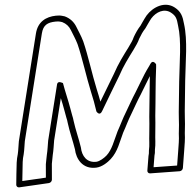

<svg xmlns="http://www.w3.org/2000/svg" viewBox="-20 -734 823 809"><path d="M177.3 -81C175.7 -70.8 174.3 -49.2 173.3 -43C173.2 -42.4 173.1 -41.5 173.2 -41L173.3 14.5L74 28.8C74.3 0.1 74.6 -22.1 75.6 -51.5C76.1 -62.6 77.5 -73.4 79.7 -83.2C79.7 -83.5 79.8 -83.8 79.8 -84C82.9 -103.5 82.9 -122.8 84.6 -139.3L156.4 -593C162 -628.5 179.9 -639.5 214.2 -643.1C222.9 -644 229 -643.7 233.2 -642.8L242.1 -640.9C258.9 -634.4 270.8 -623.4 278.6 -607.3C288.7 -586.1 297.9 -571 306.7 -548.2C326.6 -490.2 344.1 -409 362.9 -348.6C372.4 -318.4 379.2 -295.6 386.2 -264.5C386.2 -264.5 399.6 -243.1 410 -265.3C435.6 -320.3 457.9 -363.2 482.7 -415.2C482.8 -415.4 482.9 -415.6 482.9 -415.7C500 -455.8 520.4 -488.4 542.4 -524L556.4 -548.3C560.5 -555.5 564.3 -564.5 566.6 -571.1C574 -587 582.7 -602.3 591.5 -613.1C592.2 -614 593 -615.2 593.4 -616C598 -625.3 604.2 -633.6 611.1 -646.5C612.8 -649.7 615 -653.2 617.4 -656.3C637.6 -683.5 671.7 -699.6 700.4 -680.8C721.2 -667.1 725 -656.1 730.3 -626C730.3 -625.9 730.4 -625.6 730.4 -625.5C745.2 -561.4 736.3 -472.2 735 -390.7C734.5 -355.2 733.7 -298.7 733.2 -262.1L733.6 -232.7C734.3 -216.1 734.4 -199.2 733.7 -183.4L733.4 -169.2C733.4 -168.9 733.4 -168.5 733.5 -168.3C734.9 -146.1 732.6 -121.1 730.7 -95.9C729.6 -76.4 727.8 -55.6 726.3 -36.5L627.1 -29.4L630.9 -78.5L632.4 -88C632.5 -88.4 632.6 -89 632.6 -89.4C632.8 -94.9 632.9 -100.3 632.8 -103.2C636.3 -128.1 633.4 -150.7 634.3 -169.5C634.8 -184.7 634.3 -200.4 634.7 -216.9L634.3 -245.9C636 -312.7 634.8 -386.1 637.9 -451.4C637.9 -451.7 637.9 -452.2 637.9 -452.5C637.8 -455.6 637.7 -459.2 637.7 -463.1C637.7 -463.1 624.6 -484.4 614.1 -465.6L608.7 -455.9C594.8 -433.4 583.7 -412.1 571.2 -385.9L550.7 -344.2C536 -316.6 527.3 -296 511.9 -264C495.1 -230.5 489.7 -212 475.8 -181.6C475.7 -181.3 475.5 -180.9 475.4 -180.7C459.3 -138.4 451.6 -103.4 429.1 -79.1C419.3 -68.5 400.1 -54.2 386.2 -52.4C345.7 -47.3 324.6 -77.3 320.9 -112.2C320.8 -112.7 320.7 -113.3 320.6 -113.6C311.9 -149.8 298 -188.7 290.3 -224.2C288.9 -232.1 286.4 -241.6 283.8 -249.3L276.4 -276.9C266.8 -313.8 255.2 -345.7 245.3 -383.8C245.3 -383.8 223.2 -395.8 220.5 -379L183 -142C182.9 -141.7 182.9 -141.3 182.9 -141C181.2 -120.9 180.3 -99.6 177.3 -81ZM202.3 -81C205.6 -101.6 206.4 -122.1 208.1 -142.5L236.3 -320.5C241.6 -303 247 -285.6 251.8 -267.1L259.4 -239.1C259.4 -238.9 259.5 -238.6 259.6 -238.4C262.2 -230.8 264 -223.7 265.4 -215.8C273.6 -177.8 287.2 -140 295.8 -105C300.4 -65.4 327.3 -20.2 385.5 -27.6C411.1 -30.8 434.3 -50.7 446.6 -63.9C476.3 -96.2 483.7 -135 498.8 -174.8C513.2 -206.3 518.4 -224.3 534.4 -256C550.6 -289.7 558.3 -308.4 573 -335.8L593.8 -378.1C599.9 -391 604.9 -401.2 611.3 -413.2C609.8 -357.3 610.4 -297.6 609 -242.1L609.4 -213.1C609 -197 609.4 -180 609 -166.5C608 -145.3 610.6 -120.3 607.7 -102C607.6 -101.4 607.5 -100.3 607.5 -99.5C607.6 -96.7 607.6 -93.7 607.3 -87.3L605.9 -78C605.8 -77.8 605.8 -77.3 605.7 -77L600.9 -15C600.4 -8.9 605.3 -3 612.5 -3.5L736.9 -12.5C744 -13 750.1 -19.3 750.6 -26.1C752.3 -49.8 754.6 -74.4 756 -98.1C757.8 -122.9 760.3 -147.6 758.7 -173.2L759 -186.6C759.7 -202.3 759.5 -221.1 758.9 -237.3L758.5 -265.9C759 -301.8 759.8 -359 760.3 -394.3C761.6 -474.3 771.3 -563.3 755.2 -634.2C749.8 -664.8 742.6 -685.2 716.6 -702.2C674.4 -730 624 -704.2 597.8 -669C594.6 -664.6 591.8 -660.3 589.1 -655.5C583.4 -644.7 578.3 -638.3 571.8 -625.5C561.4 -612.5 551 -594 543.5 -577.6C543.4 -577.3 543.1 -576.7 543 -576.2C540.8 -569.7 537.9 -563.4 534.8 -557.7L521.1 -534C499.5 -499.1 478.7 -466.2 459.9 -422.5C440.7 -382.3 422.8 -347.1 403 -305.9C398.6 -322.4 393.2 -340.2 387.2 -359.3C368.8 -418.4 351.5 -499 330.7 -559.8C321 -585.1 311.5 -600.5 301.8 -620.7C291.7 -641.6 275.3 -656.6 253.5 -664.8C253.1 -664.9 252.4 -665.1 251.8 -665.3L242.3 -667.2C234.9 -668.9 225.7 -669 215.5 -667.9C173.9 -663.5 139.3 -642.6 131.4 -593L59.5 -139C59.5 -138.8 59.4 -138.5 59.4 -138.3C57.5 -119.2 57.6 -102.4 54.9 -84.4C52.6 -73.7 50.9 -61.1 50.3 -48.5C49.1 -14.7 48.9 12.8 48.5 44.8C48.5 51 53.9 56.4 61.1 55.4L185.9 37.4C193.1 36.3 198.7 29.7 198.7 23L198.5 -44C199.6 -52.4 201.1 -73.4 202.3 -81Z"/></svg>

Font: Tape
Style: Regular
Weight: 500
Foundry: Cannot Into Space Fonts
Version: Version 0.97